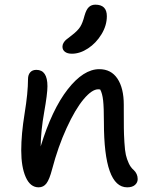

<svg xmlns="http://www.w3.org/2000/svg" viewBox="-20 -801 652 830"><path d="M291 -568.8Q271.5 -568.8 260.7 -577.1Q250 -585.4 250 -599.1Q250 -607.9 254.6 -615.7Q259.3 -623.5 265.1 -628.7Q271 -633.8 284.7 -644Q289.1 -647.5 291 -648.9Q316.4 -668.5 326.9 -685.3Q337.4 -702.1 345.2 -732.9Q353 -760.3 364.3 -770.5Q375.5 -780.8 392.1 -780.8Q441.9 -780.8 441.9 -731Q441.9 -690.9 418.7 -652.8Q395.5 -614.7 360.6 -591.8Q325.7 -568.8 291 -568.8ZM529.8 8.8Q429.2 8.8 429.2 -272Q429.2 -335.9 425.8 -366.7Q422.4 -397.5 413.1 -414.1Q412.1 -414.1 409.2 -414.6Q406.2 -415 404.8 -415Q377.4 -415 341.3 -371.8Q305.2 -328.6 268.1 -247.8Q231 -167 205.1 -68.8Q193.8 -25.4 180.9 -8.3Q168 8.8 147 8.8Q110.8 8.8 91.3 -35.2Q71.8 -79.1 71.8 -150.9Q71.8 -220.7 86.4 -310.5Q101.1 -400.4 101.1 -459Q101.1 -477.5 110.6 -488.3Q120.1 -499 137.2 -499Q185.1 -499 185.1 -428.2Q185.1 -395.5 170.9 -315.7Q156.7 -235.8 155.8 -168Q204.6 -327.6 272.7 -414.8Q340.8 -502 409.2 -502Q460.4 -502 487.8 -460.9Q515.1 -419.9 515.1 -348.1Q515.1 -341.8 515.1 -329.1Q515.1 -273.4 515.4 -247.8Q515.6 -222.2 517.8 -185.5Q520 -148.9 524.2 -131.1Q528.3 -113.3 536.6 -95.2Q544.9 -77.1 557.1 -66.9Q575.2 -50.3 575.2 -26.9Q575.2 -11.7 563.5 -1.5Q551.8 8.8 529.8 8.8Z"/></svg>

Font: Shantell Sans Normal
Style: Regular
Weight: 400
Designer: Stephen Nixon, Anya Danilova, Shantell Martin
Foundry: Arrow Type
Version: Version 1.006;[559af2be0]